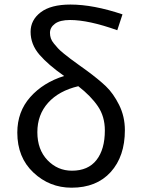

<svg xmlns="http://www.w3.org/2000/svg" viewBox="-20 -829 634 861"><path d="M302.7 -63.5Q375 -63.5 412.6 -111.3Q450.2 -159.2 450.2 -244.1Q450.2 -306.6 418.9 -352.5Q387.7 -398.4 331.1 -442.4Q244.1 -421.9 195.8 -368.2Q147.5 -314.5 147.5 -236.3Q147.5 -158.2 192.9 -110.8Q238.3 -63.5 302.7 -63.5ZM529.3 -764.6 505.9 -693.4Q377.9 -739.3 293.9 -739.3Q249 -739.3 226.6 -722.7Q204.1 -706.1 204.1 -681.6Q204.1 -668.9 208 -657.2Q211.9 -645.5 221.7 -633.8Q231.4 -622.1 240.2 -612.3Q249 -602.5 266.6 -588.4Q284.2 -574.2 295.9 -565.4Q307.6 -556.6 330.6 -540Q353.5 -523.4 367.2 -513.7Q421.9 -473.6 455.1 -441.9Q488.3 -410.2 514.2 -358.4Q540 -306.6 540 -245.1Q540 -127.9 476.6 -57.6Q413.1 12.7 300.8 12.7Q202.1 12.7 129.9 -55.2Q57.6 -123 57.6 -234.4Q57.6 -328.1 115.7 -393.6Q173.8 -459 267.6 -488.3Q196.3 -538.1 156.7 -584Q117.2 -629.9 117.2 -686.5Q117.2 -739.3 162.6 -773.9Q208 -808.6 295.9 -808.6Q398.4 -808.6 529.3 -764.6Z"/></svg>

Font: Nasu
Style: Regular
Weight: 400
Designer: Ryoko NISHIZUKA (kana &amp; ideographs); Paul D. Hunt (Latin, Greek &amp; Cyrillic); Wenlong ZHANG (bopomofo); Sandoll C
Version: Version 2014.1215